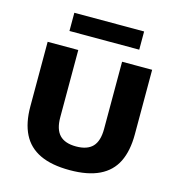

<svg xmlns="http://www.w3.org/2000/svg" viewBox="-114 -872 908 978"><g transform="rotate(15 340.0 -383.0)"><path d="M341.5 7.5Q245.5 7.5 184.2 -21.8Q123 -51 93.8 -109.2Q64.5 -167.5 64.5 -254V-595H226V-240.5Q226 -177 254.5 -147.2Q283 -117.5 341.5 -117.5Q400.5 -117.5 428.8 -147.2Q457 -177 457 -240.5V-595H615.5V-254Q615.5 -167.5 586.8 -109.2Q558 -51 497.2 -21.8Q436.5 7.5 341.5 7.5ZM157.5 -677V-773H525.5V-677Z"/></g></svg>

Font: Encode Sans SC Condensed Thin
Style: Bold
Weight: 700
Version: Version 3.002